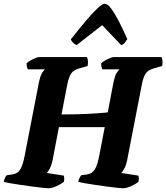

<svg xmlns="http://www.w3.org/2000/svg" viewBox="-36 -1010 892 1030"><path d="M223 0Q216 0 192 -2.5Q168 -5 136 -9.5Q104 -14 72 -18.5Q40 -23 16 -27.5Q-8 -32 -16 -35Q-14 -46 -9 -56Q-4 -66 0 -70L30 -74Q58 -78 72.5 -101Q87 -124 97 -178L171 -559Q180 -606 191.5 -621.5Q203 -637 205 -638H113Q111 -642 108.5 -651Q106 -660 107 -671Q114 -678 127.5 -685.5Q141 -693 154.5 -698.5Q168 -704 174 -704H430Q434 -698 435.5 -685.5Q437 -673 434 -656L389 -643Q359 -635 346 -616Q333 -597 325 -557L294 -396Q378 -396 442 -399.5Q506 -403 542 -407L571 -559Q580 -606 591.5 -621.5Q603 -637 605 -638H513Q511 -642 508.5 -651Q506 -660 507 -671Q514 -678 527.5 -685.5Q541 -693 554.5 -698.5Q568 -704 574 -704H830Q834 -698 835.5 -685.5Q837 -673 834 -656L789 -643Q758 -634 745.5 -615.5Q733 -597 725 -557L646 -150Q641 -125 631.5 -107Q622 -89 615 -82L706 -68Q708 -64 708.5 -55Q709 -46 707 -35Q691 -22 666.5 -11Q642 0 623 0Q616 0 592 -2.5Q568 -5 536 -9.5Q504 -14 472 -18.5Q440 -23 416 -27.5Q392 -32 384 -35Q386 -46 391 -56Q396 -66 400 -70L430 -74Q458 -78 472.5 -101Q487 -124 497 -178L526 -328H280L246 -150Q241 -125 231.5 -107Q222 -89 215 -82L306 -68Q308 -64 308.5 -55Q309 -46 307 -35Q291 -22 266.5 -11Q242 0 223 0ZM375 -768Q365 -772 355.5 -781.5Q346 -791 344 -799Q386 -852 422 -895Q458 -938 485.5 -964Q513 -990 526 -990Q541 -990 560 -964.5Q579 -939 601.5 -896Q624 -853 647 -800Q642 -793 634.5 -782.5Q627 -772 614 -768L512 -875Z"/></svg>

Font: Texturina 72pt 72pt Black
Style: Italic
Weight: 900
Italic angle: -11°
Designer: Guillermo Torres Carreño
Foundry: Omnibus-Type
Version: Version 1.002; ttfautohint (v1.8.3)